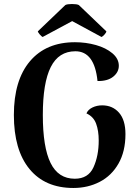

<svg xmlns="http://www.w3.org/2000/svg" viewBox="-20 -921 692 955"><path d="M49 -349Q49 -522 129 -616.5Q209 -711 353 -711Q407 -711 457 -697Q507 -683 539 -656Q571 -629 571 -594Q571 -562 543 -539.5Q515 -517 465 -518Q450 -666 355 -666Q272 -666 232.5 -587.5Q193 -509 193 -349Q193 -189 231.5 -110.5Q270 -32 352 -32Q419 -32 445 -89Q471 -146 471 -222Q471 -271 458 -306Q445 -341 410 -357Q418 -376 440 -386.5Q462 -397 488 -397Q540 -397 572 -360.5Q604 -324 604 -254Q604 -168 569.5 -107.5Q535 -47 476 -16.5Q417 14 345 14Q204 14 126.5 -80.5Q49 -175 49 -349ZM509 -765Q509 -760 500.5 -750Q492 -740 485 -737L339 -816L192 -737Q186 -740 177.5 -750Q169 -760 168 -765L305 -896Q315 -901 338 -901Q362 -901 372 -896Z"/></svg>

Font: Arima Madurai Black
Style: Regular
Weight: 900
Designer: Joana Correia and Natanael Gama
Foundry: NDISCOVER
Version: Version 1.020